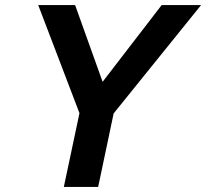

<svg xmlns="http://www.w3.org/2000/svg" viewBox="-20 -735 811 755"><path d="M231 0 292.5 -290 130.3 -715H275.4L392.3 -388.7H364.6L615.7 -715H770.7L426.9 -289L366 0Z"/></svg>

Font: Wix Madefor Text
Style: Italic
Weight: 400
Italic angle: -12°
Designer: Dalton Maag Ltd
Foundry: Dalton Maag Ltd
Version: Version 3.100